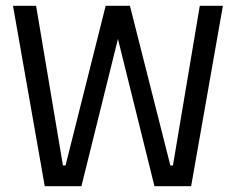

<svg xmlns="http://www.w3.org/2000/svg" viewBox="-20 -645 817 665"><path d="M25 -625H105L198 -72H207L346 -625H417L262 0H135ZM752 -625 642 0H515L360 -625H430L570 -72H579L672 -625Z"/></svg>

Font: Changa ExtraLight Light
Style: Regular
Weight: 300
Version: Version 3.002; ttfautohint (v1.8.2)